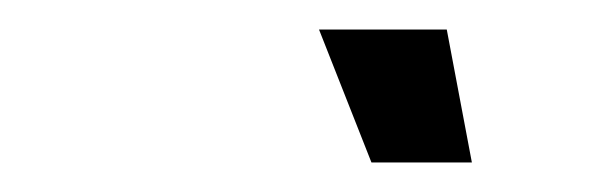

<svg xmlns="http://www.w3.org/2000/svg" viewBox="-20 -747 414 130"><path d="M231.5 -637H299.5L282.5 -727H196Z"/></svg>

Font: League Gothic SemiCondensed Italic
Style: Regular
Weight: 400
Width: 4
Designer: The League of Moveable Type
Version: Version 1.600; ttfautohint (v1.8.3)